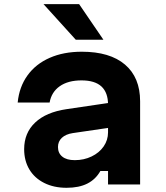

<svg xmlns="http://www.w3.org/2000/svg" viewBox="-20 -878 790 914"><path d="M505 -270.5 326.5 -244.4Q293.1 -239.3 274.5 -222Q256 -204.6 256 -178.1Q256 -148.7 276.8 -132.2Q297.5 -115.6 335.9 -115.6Q379.7 -115.6 416.1 -133.2Q452.6 -150.7 473.5 -181Q494.3 -211.3 494.3 -247.8V-380Q494.3 -437.1 463.1 -466.2Q431.8 -495.3 368 -495.3Q303.9 -495.3 264.4 -467.5Q225 -439.8 216.2 -390H64.2Q71.5 -464.3 110.8 -518.9Q150.1 -573.5 216.4 -602.6Q282.7 -631.8 369.4 -631.8Q503.2 -631.8 575.1 -570.5Q647 -509.2 647 -395.9V0H494.3V-63.9H457.8Q435.3 -24 395.6 -4Q355.9 16 296.9 16Q236.5 16 190.6 -7Q144.6 -30 119.8 -71.4Q95 -112.9 95 -167.9Q95 -245.2 147.3 -294.6Q199.5 -344.1 297.1 -358.4L505 -389.1ZM356.6 -858.4H187.1L340.9 -688.7H472.4Z"/></svg>

Font: Martian Mono sWd Rg
Style: Regular
Weight: 400
Width: 6
Monospace: yes
Designer: Roman Shamin
Foundry: Evil Martians
Version: Version 1.000